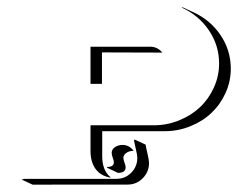

<svg xmlns="http://www.w3.org/2000/svg" viewBox="-20 -491 651 525"><path d="M39.1 0 46.9 -2H298.8Q322.3 -2 338.9 -18.8Q355.5 -35.6 355.5 -59.6Q355.5 -66.7 351.4 -83.5Q347.4 -100.3 346.4 -106.7L347.9 -109.6L378.2 -95.5Q379.2 -88.1 383.3 -70.6Q387.5 -53 387.5 -45.7Q387.5 -21 370.4 -3.7Q353.3 13.7 329.1 13.7L69.1 13.9ZM227.5 -78.1V-148.4H400.4Q436.8 -148.4 469.8 -161.9Q502.9 -175.3 526.9 -197.9Q550.8 -220.5 564.9 -251.7Q579.1 -283 579.1 -317.4Q579.1 -367.4 550.8 -408.7Q522.5 -450 476.1 -470.5L480.2 -470.7L510.3 -456.8Q555.9 -435.5 583.5 -394.3Q611.1 -353 611.1 -303.2Q611.1 -268.6 596.8 -236.9Q582.5 -205.3 558.3 -182.4Q534.2 -159.4 500.7 -145.9Q467.3 -132.3 430.4 -132.3H259.5V-64Q259.5 -26.1 280.8 -7.6L283.4 -5.1Q255.9 -9.3 241.7 -28.6Q227.5 -47.9 227.5 -78.1ZM227.5 -261.7V-363.3H390.6Q410.2 -363.3 423.6 -347.7L421.6 -347.2L258.8 -347.7V-261.7ZM272.5 -32.5 273.4 -34.4Q291.5 -34.7 291.3 -47.6Q291.3 -52 288.3 -59.7Q285.4 -67.4 285.4 -73.2Q285.4 -82.5 294.3 -88.6Q303.2 -94.7 315.4 -94.7Q324.7 -94.7 332.5 -90.3Q340.3 -85.9 345.5 -78.4L342.8 -78.6Q332 -77.9 324.7 -72.4Q317.4 -66.9 317.4 -59.3Q317.4 -54.2 320.4 -46.4Q323.5 -38.6 323.5 -33.4Q323.5 -18.3 302.5 -18.3Z"/></svg>

Font: AgreloyOut1
Style: Medium
Weight: 400
Designer: gluk
Foundry: gluk
Version: Version 0.27